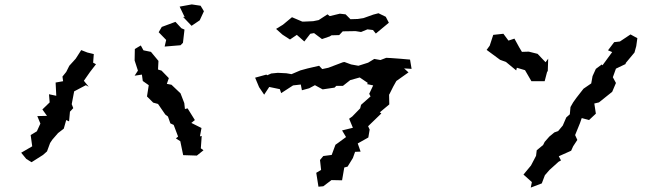

<svg xmlns="http://www.w3.org/2000/svg" viewBox="-20 -796 3040 870"><path d="M848 -679 885 -704 904 -745 889 -770 849 -776 794 -766 817 -718 809 -720ZM76 -104 99 -76 123 -61 175 -94 193 -110 207 -148 217 -163 243 -193 269 -213 280 -252 293 -246 297 -290 312 -306 305 -324 316 -382 369 -410 382 -403 360 -430 388 -470 415 -505 402 -512 405 -551 376 -558 348 -569 323 -530 294 -498 280 -470 263 -449 266 -428 232 -422 235 -362 202 -369 205 -332 172 -300 193 -271 149 -270 163 -236 147 -201 119 -184 126 -133ZM590 -453 623 -458 627 -429 654 -410 646 -359 674 -331 696 -325 729 -277 741 -268 752 -237 767 -230 787 -177 777 -169 797 -156 810 -93 872 -91 902 -115 890 -124 894 -180 886 -178 893 -216 847 -239 863 -252 830 -305 818 -302 815 -329 798 -373 757 -412 736 -416 745 -442 712 -476 696 -481 698 -520 664 -561 630 -568 618 -590 591 -574 590 -522 605 -476ZM699 -650 733 -615 726 -585 798 -591 809 -602 816 -662 802 -668 775 -697 713 -674Z M1262 -684 1231 -665 1260 -639 1294 -617 1325 -638 1359 -608 1386 -643 1403 -646 1439 -619 1474 -631 1482 -636 1517 -637 1533 -654 1591 -655 1616 -651 1645 -663 1670 -660 1683 -644 1742 -693 1728 -720 1695 -736 1672 -730 1627 -714 1601 -710 1568 -709 1546 -731 1520 -734 1474 -723 1464 -731 1424 -705 1399 -700 1355 -698H1350L1303 -718ZM1136 -444 1154 -401 1177 -367 1200 -402 1248 -392 1254 -374 1308 -409 1343 -413 1348 -387 1381 -396 1407 -410 1442 -391 1496 -399 1504 -407H1534L1567 -433L1610 -445L1647 -420L1643 -415L1671 -409L1653 -371L1659 -359L1616 -321L1612 -305L1576 -268L1562 -258L1579 -217L1530 -205L1548 -175L1514 -150L1500 -140L1483 -94L1445 -89L1430 -71L1435 -26L1413 -13L1423 50L1445 48L1482 20L1530 21L1540 -37L1555 -41L1579 -80L1589 -108L1614 -109L1601 -146L1649 -173L1655 -209L1648 -224L1708 -282L1701 -287L1744 -323L1743 -368H1744L1762 -404L1776 -429L1831 -468L1811 -486L1845 -484L1838 -526L1792 -530L1751 -533L1730 -534L1704 -524L1676 -529L1648 -512L1604 -498L1571 -504L1541 -515L1534 -514L1468 -489L1440 -483L1426 -498L1374 -486L1341 -477L1301 -460L1278 -464L1239 -466L1209 -463L1191 -455L1187 -458Z M2837 -640 2789 -608 2763 -605 2735 -568 2754 -560 2710 -500 2707 -504 2680 -484 2665 -451 2659 -418 2624 -394 2592 -353 2577 -332 2565 -311 2562 -278 2546 -264 2530 -227 2509 -202 2492 -196 2469 -177 2448 -153 2441 -139 2412 -115 2409 -90 2386 -46 2352 -5 2390 29 2385 54 2435 35 2449 -2 2470 -26 2511 -63 2522 -69 2512 -88 2568 -113 2577 -133 2596 -162 2586 -184 2608 -238 2616 -261 2649 -252 2680 -281 2673 -327 2694 -332 2754 -380 2771 -420 2757 -446 2771 -485 2815 -506V-510L2855 -558L2863 -587L2868 -623ZM2185 -570 2246 -525 2273 -515 2319 -477 2322 -489 2359 -478 2388 -428H2448L2460 -474L2462 -470L2464 -530L2452 -514L2416 -552L2376 -562L2345 -561L2333 -581L2311 -621L2284 -612L2261 -643L2215 -638L2199 -589Z"/></svg>

Font: チョークS
Style: Regular
Weight: 400
Designer: [Stick] Fontworks Inc.
Foundry: [Stick] Fontworks Inc.
Version: Version 1.200;FEAKit 1.0